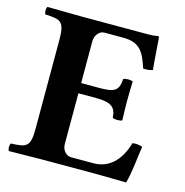

<svg xmlns="http://www.w3.org/2000/svg" viewBox="-98 -741 806 835"><g transform="rotate(15 304.5 -323.5)"><path d="M323 -365H242V-554C242 -578 259 -603 283 -603H368C443 -603 464 -565 486 -496C498 -494 519 -496 529 -501C524 -542 519 -638 517 -646C517 -648 516 -649 513 -649C496 -646 488 -645 464 -645H169C169 -645 65 -646 15 -647C9 -641 9 -619 15 -613C85 -610 102 -605 102 -522V-122C102 -39 85 -35 15 -32C9 -26 9 -4 15 2C64 1 170 0 170 0H405C453 0 543 2 543 2C557 -48 562 -114 570 -165C560 -171 538 -173 525 -170C505 -98 460 -42 384 -42H283C261 -42 242 -63 242 -90V-319H323C392 -319 411 -300 414 -255C420 -249 451 -249 457 -255C456 -290 455 -309 455 -343C455 -377 456 -399 457 -429C451 -435 420 -435 414 -429C411 -374 390 -365 323 -365Z"/></g></svg>

Font: Libertinus Serif
Style: Bold
Weight: 700
Designer: Philipp H. Poll, Khaled Hosny
Foundry: Caleb Maclennan
Version: Version 7.050;RELEASE